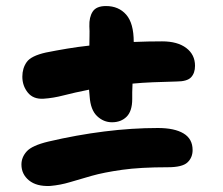

<svg xmlns="http://www.w3.org/2000/svg" viewBox="-20 -619 740 636"><path d="M124 -292Q90 -290 72 -312.5Q54 -335 54 -365Q54 -393 68.5 -413.5Q83 -434 132 -445Q167 -452 203 -458Q239 -464 276 -468Q276 -484 276.5 -500Q277 -516 276 -532Q275 -562 287 -580.5Q299 -599 331 -599Q373 -599 398 -570.5Q423 -542 423 -480Q471 -482 517 -482Q568 -482 597 -460Q626 -438 626 -401Q626 -377 613 -363Q600 -349 564 -349Q522 -348 486 -346.5Q450 -345 419 -342Q418 -327 418 -313.5Q418 -300 418 -291Q418 -251 399.5 -232.5Q381 -214 351 -214Q323 -214 301.5 -234.5Q280 -255 277 -299Q276 -311 275 -322Q225 -312 190.5 -303Q156 -294 124 -292ZM146 -3Q101 -1 76 -21.5Q51 -42 51 -74Q51 -98 68.5 -117.5Q86 -137 140 -150Q234 -172 325.5 -183.5Q417 -195 503 -195Q558 -195 588 -177Q618 -159 618 -122Q618 -97 601 -81Q584 -65 536 -65Q445 -65 384.5 -56.5Q324 -48 283.5 -36.5Q243 -25 211.5 -15.5Q180 -6 146 -3Z"/></svg>

Font: Shantell Sans Normal
Style: Bold
Weight: 700
Designer: Stephen Nixon, Anya Danilova, Shantell Martin
Foundry: Arrow Type
Version: Version 1.009;[a7da0bfa3]